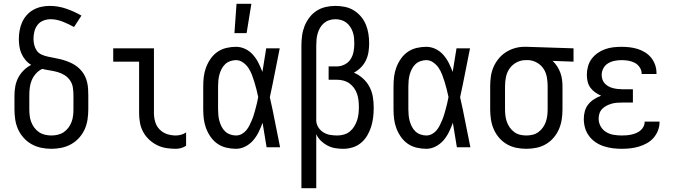

<svg xmlns="http://www.w3.org/2000/svg" viewBox="-20 -774 3540 1009"><path d="M250 8Q223 8 196.5 2.5Q170 -3 146.5 -16Q123 -29 104.5 -49.5Q86 -70 75 -94.5Q64 -119 60 -146Q56 -173 56 -200V-272Q56 -297 60.5 -321Q65 -345 76 -366Q87 -387 104.5 -404.5Q122 -422 144 -433Q127 -443 114 -458.5Q101 -474 93 -492Q85 -510 82 -529.5Q79 -549 79 -569Q79 -591 83 -613.5Q87 -636 96 -656.5Q105 -677 120 -694Q135 -711 154.5 -722Q174 -733 196 -738Q218 -743 241 -743Q285 -743 327.5 -728.5Q370 -714 408 -692L369 -632Q355 -640 340 -647Q325 -654 310 -660Q295 -666 279 -669.5Q263 -673 247 -673Q227 -673 208.5 -666Q190 -659 178 -644Q166 -629 161 -609.5Q156 -590 156 -570Q156 -554 160 -537.5Q164 -521 173.5 -507.5Q183 -494 199 -487Q215 -480 231 -476.5Q247 -473 263.5 -470Q280 -467 296.5 -463Q313 -459 328.5 -453.5Q344 -448 359 -440.5Q374 -433 387 -422.5Q400 -412 410.5 -399Q421 -386 428 -370.5Q435 -355 438.5 -339Q442 -323 443 -306Q444 -289 444 -272V-200Q444 -173 440 -146Q436 -119 425 -94.5Q414 -70 395.5 -49.5Q377 -29 353.5 -16Q330 -3 303.5 2.5Q277 8 250 8ZM250 -62Q267 -62 284 -66Q301 -70 315 -79.5Q329 -89 339.5 -103Q350 -117 356 -133Q362 -149 364 -166Q366 -183 366 -200V-272Q366 -293 363 -313.5Q360 -334 348.5 -351Q337 -368 319.5 -379Q302 -390 282 -395.5Q262 -401 242 -404Q222 -407 202 -412Q183 -403 169 -387.5Q155 -372 147 -353Q139 -334 136.5 -313.5Q134 -293 134 -272V-200Q134 -183 136 -166Q138 -149 144 -133Q150 -117 160.5 -103Q171 -89 185 -79.5Q199 -70 216 -66Q233 -62 250 -62Z M904 8Q878 8 853 4Q828 0 805 -11.5Q782 -23 763 -41Q744 -59 732 -81.5Q720 -104 715.5 -129Q711 -154 711 -180V-450H575V-520H789V-180Q789 -157 795.5 -134Q802 -111 818.5 -94Q835 -77 857.5 -69.5Q880 -62 904 -62Q918 -62 932 -66Q946 -70 958 -78V-8Q946 0 932 4Q918 8 904 8Z M1220 8Q1195 8 1169.5 2Q1144 -4 1123 -18.5Q1102 -33 1087 -54.5Q1072 -76 1063 -100Q1054 -124 1051 -149Q1048 -174 1048 -200V-320Q1048 -346 1051 -371Q1054 -396 1063 -420Q1072 -444 1087 -465.5Q1102 -487 1123 -501.5Q1144 -516 1169.5 -522Q1195 -528 1220 -528Q1246 -528 1269.5 -516.5Q1293 -505 1310 -485.5Q1327 -466 1338.5 -443Q1350 -420 1359 -396Q1364 -427 1369 -458Q1374 -489 1379 -520H1450Q1437 -456 1424.5 -391.5Q1412 -327 1398 -263Q1413 -198 1425.5 -132Q1438 -66 1452 0H1381Q1376 -32 1370.5 -64Q1365 -96 1360 -128V-129Q1351 -104 1339.5 -80.5Q1328 -57 1311 -37Q1294 -17 1270 -4.5Q1246 8 1220 8ZM1220 -62Q1236 -62 1250 -69.5Q1264 -77 1274 -89Q1284 -101 1291 -115Q1298 -129 1304 -143.5Q1310 -158 1314.5 -173Q1319 -188 1323 -203Q1327 -218 1330.5 -233Q1334 -248 1337 -264Q1333 -283 1328 -303Q1323 -323 1317 -342.5Q1311 -362 1304 -380.5Q1297 -399 1286 -416Q1275 -433 1257.5 -445.5Q1240 -458 1220 -458Q1205 -458 1189.5 -452.5Q1174 -447 1163 -436.5Q1152 -426 1144.5 -411.5Q1137 -397 1133 -382Q1129 -367 1127.5 -351.5Q1126 -336 1126 -320V-200Q1126 -184 1127.5 -168.5Q1129 -153 1133 -138Q1137 -123 1144.5 -108.5Q1152 -94 1163 -83.5Q1174 -73 1189.5 -67.5Q1205 -62 1220 -62ZM1212 -600 1223 -754H1301L1276 -600Z M1564 215V-535Q1564 -561 1567.5 -587Q1571 -613 1580.5 -637Q1590 -661 1606 -682Q1622 -703 1643.5 -717Q1665 -731 1690.5 -737Q1716 -743 1742 -743Q1767 -743 1792 -738Q1817 -733 1838.5 -720Q1860 -707 1876.5 -687.5Q1893 -668 1902.5 -645Q1912 -622 1916 -597Q1920 -572 1920 -547Q1920 -524 1916.5 -501Q1913 -478 1903 -457Q1893 -436 1876.5 -419.5Q1860 -403 1840 -392Q1866 -381 1887.5 -361.5Q1909 -342 1922 -317Q1935 -292 1939.5 -264Q1944 -236 1944 -208Q1944 -183 1941 -157.5Q1938 -132 1930.5 -108Q1923 -84 1910 -62Q1897 -40 1877.5 -23.5Q1858 -7 1833.5 0.5Q1809 8 1784 8Q1762 8 1741 4.5Q1720 1 1701 -9Q1682 -19 1666.5 -34Q1651 -49 1642 -69V215ZM1753 -62Q1770 -62 1787.5 -67Q1805 -72 1818.5 -83Q1832 -94 1841.5 -109.5Q1851 -125 1856.5 -141.5Q1862 -158 1864 -176Q1866 -194 1866 -211Q1866 -229 1864 -246.5Q1862 -264 1856.5 -280.5Q1851 -297 1840.5 -311.5Q1830 -326 1816 -336Q1802 -346 1785 -350.5Q1768 -355 1750 -355H1707V-425H1750Q1771 -425 1791 -435Q1811 -445 1822.5 -463Q1834 -481 1838 -502.5Q1842 -524 1842 -545Q1842 -561 1840.5 -576Q1839 -591 1834 -605.5Q1829 -620 1820.5 -633Q1812 -646 1799.5 -655.5Q1787 -665 1772 -669Q1757 -673 1742 -673Q1726 -673 1710.5 -668Q1695 -663 1682.5 -652.5Q1670 -642 1662 -628Q1654 -614 1649.5 -598.5Q1645 -583 1643.5 -567Q1642 -551 1642 -535V-137Q1644 -118 1654.5 -102.5Q1665 -87 1681 -77.5Q1697 -68 1715.5 -65Q1734 -62 1753 -62Z M2220 8Q2195 8 2169.5 2Q2144 -4 2123 -18.5Q2102 -33 2087 -54.5Q2072 -76 2063 -100Q2054 -124 2051 -149Q2048 -174 2048 -200V-320Q2048 -346 2051 -371Q2054 -396 2063 -420Q2072 -444 2087 -465.5Q2102 -487 2123 -501.5Q2144 -516 2169.5 -522Q2195 -528 2220 -528Q2246 -528 2269.5 -516.5Q2293 -505 2310 -485.5Q2327 -466 2338.5 -443Q2350 -420 2359 -396Q2364 -427 2369 -458Q2374 -489 2379 -520H2450Q2437 -456 2424.5 -391.5Q2412 -327 2398 -263Q2413 -198 2425.5 -132Q2438 -66 2452 0H2381Q2376 -32 2370.5 -64Q2365 -96 2360 -128V-129Q2351 -104 2339.5 -80.5Q2328 -57 2311 -37Q2294 -17 2270 -4.5Q2246 8 2220 8ZM2220 -62Q2236 -62 2250 -69.5Q2264 -77 2274 -89Q2284 -101 2291 -115Q2298 -129 2304 -143.5Q2310 -158 2314.5 -173Q2319 -188 2323 -203Q2327 -218 2330.5 -233Q2334 -248 2337 -264Q2333 -283 2328 -303Q2323 -323 2317 -342.5Q2311 -362 2304 -380.5Q2297 -399 2286 -416Q2275 -433 2257.5 -445.5Q2240 -458 2220 -458Q2205 -458 2189.5 -452.5Q2174 -447 2163 -436.5Q2152 -426 2144.5 -411.5Q2137 -397 2133 -382Q2129 -367 2127.5 -351.5Q2126 -336 2126 -320V-200Q2126 -184 2127.5 -168.5Q2129 -153 2133 -138Q2137 -123 2144.5 -108.5Q2152 -94 2163 -83.5Q2174 -73 2189.5 -67.5Q2205 -62 2220 -62Z M2746 8Q2719 8 2692.5 2.5Q2666 -3 2643 -16.5Q2620 -30 2602.5 -50.5Q2585 -71 2574.5 -95.5Q2564 -120 2560 -146.5Q2556 -173 2556 -200V-320Q2556 -346 2559.5 -371.5Q2563 -397 2573 -420.5Q2583 -444 2599.5 -464.5Q2616 -485 2637.5 -499Q2659 -513 2684 -520.5Q2709 -528 2735 -528H2750L2994 -520V-450L2884 -454Q2898 -441 2908 -425.5Q2918 -410 2924.5 -392.5Q2931 -375 2933.5 -356.5Q2936 -338 2936 -320V-200Q2936 -173 2932 -146.5Q2928 -120 2917.5 -95.5Q2907 -71 2889.5 -50.5Q2872 -30 2849 -16.5Q2826 -3 2799.5 2.5Q2773 8 2746 8ZM2746 -62Q2763 -62 2779.5 -66Q2796 -70 2809.5 -80Q2823 -90 2833 -104Q2843 -118 2848.5 -134Q2854 -150 2856 -166.5Q2858 -183 2858 -200V-320Q2858 -344 2854 -367.5Q2850 -391 2837.5 -411Q2825 -431 2804 -443.5Q2783 -456 2759 -458H2742Q2717 -458 2694.5 -446Q2672 -434 2658 -414Q2644 -394 2639 -369.5Q2634 -345 2634 -320V-200Q2634 -183 2636 -166.5Q2638 -150 2643.5 -134Q2649 -118 2659 -104Q2669 -90 2682.5 -80Q2696 -70 2712.5 -66Q2729 -62 2746 -62Z M3247 8Q3223 8 3199.5 5Q3176 2 3153 -5.5Q3130 -13 3110 -26.5Q3090 -40 3075.5 -59.5Q3061 -79 3054.5 -102Q3048 -125 3048 -149Q3048 -170 3053.5 -190Q3059 -210 3072 -226Q3085 -242 3102.5 -253Q3120 -264 3139 -271Q3123 -278 3108 -288.5Q3093 -299 3082.5 -313.5Q3072 -328 3068 -345.5Q3064 -363 3064 -381Q3064 -403 3070 -425Q3076 -447 3089 -464.5Q3102 -482 3120.5 -495Q3139 -508 3160 -515.5Q3181 -523 3203 -525.5Q3225 -528 3247 -528Q3268 -528 3289.5 -525.5Q3311 -523 3331.5 -516.5Q3352 -510 3370.5 -498.5Q3389 -487 3402.5 -470Q3416 -453 3423 -432.5Q3430 -412 3430 -390V-385H3352V-388Q3352 -405 3341.5 -420.5Q3331 -436 3315.5 -444Q3300 -452 3282.5 -455Q3265 -458 3247 -458Q3229 -458 3210.5 -454.5Q3192 -451 3176 -441.5Q3160 -432 3151 -415.5Q3142 -399 3142 -380Q3142 -368 3146 -356Q3150 -344 3158.5 -335Q3167 -326 3178 -320Q3189 -314 3201 -311Q3213 -308 3225.5 -306.5Q3238 -305 3250 -305H3306V-235H3250Q3236 -235 3222 -234Q3208 -233 3194 -229Q3180 -225 3167.5 -218.5Q3155 -212 3145 -202Q3135 -192 3130.5 -178.5Q3126 -165 3126 -150Q3126 -129 3136.5 -110Q3147 -91 3165.5 -80Q3184 -69 3205 -65.5Q3226 -62 3247 -62Q3260 -62 3273 -63Q3286 -64 3299 -67Q3312 -70 3324 -75Q3336 -80 3346 -88.5Q3356 -97 3362 -109Q3368 -121 3368 -134V-135H3446V-132Q3446 -109 3437.5 -87.5Q3429 -66 3414 -49Q3399 -32 3379 -21Q3359 -10 3337 -3.5Q3315 3 3292.5 5.5Q3270 8 3247 8Z"/></svg>

Font: Iosevka Term Curly
Style: Regular
Weight: 400
Designer: Belleve Invis
Foundry: Belleve Invis
Version: Version 32.3.0